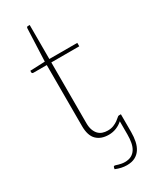

<svg xmlns="http://www.w3.org/2000/svg" viewBox="-219 -727 780 970"><g transform="rotate(-30 170.5 -242.0)"><path d="M293.5 -23.5Q277.5 -9 256.8 -0.5Q236 8 212.5 8Q167.5 8 141.8 -17.2Q116 -42.5 116 -98.5V-454H39Q29.5 -454 29.5 -461.5V-470.5L116 -474L124 -664Q124 -667 126 -669.8Q128 -672.5 131.5 -672.5H142.5V-474H305.5V-454H142.5V-99.5Q142.5 -76.5 148.5 -60Q154.5 -43.5 164.5 -33Q174.5 -22.5 188.2 -17.8Q202 -13 218 -13Q238 -13 252.5 -19Q267 -25 277.2 -32.2Q287.5 -39.5 293.8 -45.5Q300 -51.5 304 -51.5H316V52Q316 81.5 310.8 106.2Q305.5 131 293.5 149Q281.5 167 262.2 177Q243 187 214.5 187Q183.5 187 149.5 173L151.5 163.5Q152.5 159 155 158Q157.5 157 159.5 157Q161.5 157 166.2 158.8Q171 160.5 178 162.5Q185 164.5 194 166.2Q203 168 213.5 168Q236 168 251.2 159.8Q266.5 151.5 276 136.5Q285.5 121.5 289.5 100.2Q293.5 79 293.5 53.5Z"/></g></svg>

Font: Lato 2
Style: Regular
Weight: 200
Designer: Lukasz Dziedzic with Adam Twardoch and Botio Nikoltchev
Foundry: tyPoland Lukasz Dziedzic
Version: Version 2.015; 2015-08-06; http://www.latofonts.com/